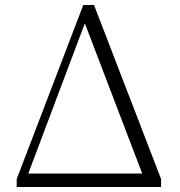

<svg xmlns="http://www.w3.org/2000/svg" viewBox="-20 -750 722 770"><path d="M47 0V-32L314 -730H357L626 -32V0H571L312 -678H329L325 -669L73 0ZM63 0 66 -54H603V0Z"/></svg>

Font: Noto Serif KR ExtraLight
Style: Regular
Weight: 200
Designer: Ryoko NISHIZUKA 西塚涼子 (kana & ideographs); Frank Grießhammer (Latin, Greek & Cyrillic); Wenlong ZHANG 张文龙 (bopomofo); San
Foundry: Adobe
Version: Version 2.002-H1;hotconv 1.1.0;makeotfexe 2.6.0